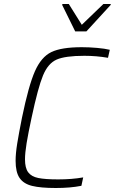

<svg xmlns="http://www.w3.org/2000/svg" viewBox="-20 -932 574 960"><path d="M58 -128Q58 -164 66 -214Q74 -264 90 -344Q123 -504 154.5 -575.5Q186 -647 236.5 -671.5Q287 -696 389 -696Q426 -696 465.5 -692.5Q505 -689 529 -683L520 -643Q462 -653 402 -653Q306 -653 263 -634Q220 -615 195 -554.5Q170 -494 138 -344Q121 -265 113 -216Q105 -167 105 -135Q105 -92 121 -70.5Q137 -49 171.5 -42Q206 -35 271 -35Q339 -35 396 -45L387 -3Q332 8 259 8Q183 8 140.5 -2.5Q98 -13 78 -42Q58 -71 58 -128ZM356 -775 291 -907 292 -912H324L389 -808L497 -912H534L533 -907L412 -775Z"/></svg>

Font: Saira Semi Condensed ExtraLight
Style: Italic
Weight: 200
Width: 4
Italic angle: -12°
Designer: Hector Gatti with collaboration of the Omnibus-Type team
Foundry: Omnibus-Type
Version: Version 1.001; ttfautohint (v1.8)